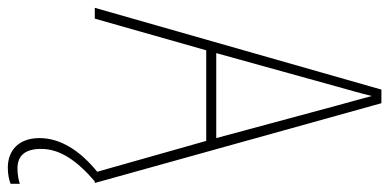

<svg xmlns="http://www.w3.org/2000/svg" viewBox="-266 -488 972 479"><g transform="rotate(90 219.5 -249.0)"><path d="M352 134C352 86 382 44 433 0H437L238 -715H204L0 0H27L106 -278H332L409 -6C356 37 325 86 325 138C325 189 355 217 399 217C415 217 430 214 439 210V187C431 190 415 193 401 193C368 193 352 173 352 134ZM243 -607 325 -303H113L197 -606C206 -638 213 -662 220 -691C228 -660 235 -637 243 -607Z"/></g></svg>

Font: Noto Sans Gujarati UI Condensed Thin
Style: Regular
Weight: 100
Width: 3
Designer: Jelle Bosma - Monotype Design Team, Universal Thirst
Foundry: Monotype Imaging Inc.
Version: Version 2.106